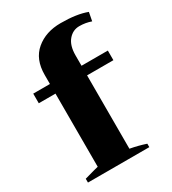

<svg xmlns="http://www.w3.org/2000/svg" viewBox="-177 -820 822 916"><g transform="rotate(-30 234.0 -362.0)"><path d="M287 -555V-498H432V-445H287V-41Q331 -33 373 -19V0H35V-21Q109 -42 113 -42V-445H21V-498H113V-548Q113 -634 166.5 -679Q220 -724 302 -724Q391 -724 446 -703L437 -656Q406 -667 372 -667Q336 -667 311.5 -638Q287 -609 287 -555Z"/></g></svg>

Font: Trirong ExtraBold
Style: Regular
Weight: 800
Designer: Katatrad Team
Foundry: CadsonDemak
Version: Version 1.001